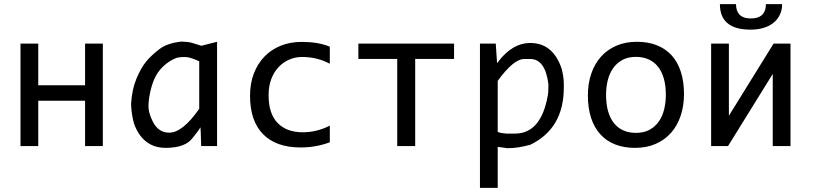

<svg xmlns="http://www.w3.org/2000/svg" viewBox="-20 -699 3889 919"><path d="M472.2 0H387.2V-216.8H163.1V0H78.1V-490.2H163.1V-291H387.2V-490.2H472.2Z M694.3 -232.9Q687 -187.5 694.6 -160.6Q702.1 -133.8 714.6 -111.1Q727.1 -88.4 745.8 -76.2Q764.6 -64 790 -64Q822.3 -64 858.2 -92.8Q894 -121.6 933.6 -178.2V-405.8Q914.1 -415 890.1 -422.4Q866.2 -429.7 827.6 -422.9Q775.9 -403.3 741.7 -359.6Q707.5 -315.9 694.3 -232.9ZM939.5 -89.8Q929.7 -72.3 903.3 -40.5Q868.7 8.8 772.9 8.8Q730 8.8 698.2 -8.8Q666.5 -26.4 645.3 -58.6Q624 -90.8 616.2 -128.2Q608.4 -165.5 607.4 -201.2Q611.3 -270 632.8 -321.8Q654.3 -373.5 679.4 -404.1Q704.6 -434.6 742.9 -463.9Q781.2 -493.2 849.6 -500Q882.3 -499 899.4 -493.7Q916.5 -488.3 943.8 -480L1019 -499V0H942.9L940.9 -65.9Z M1558.6 -18.1Q1525.4 -5.4 1490.5 0.7Q1455.6 6.8 1418.5 6.8Q1302.2 6.8 1239.5 -56.4Q1176.8 -119.6 1176.8 -240.7Q1176.8 -299.3 1194.8 -346.7Q1212.9 -394 1245.6 -428Q1278.3 -461.9 1323.7 -480.2Q1369.1 -498.5 1423.8 -498.5Q1461.9 -498.5 1495.1 -493.2Q1528.3 -487.8 1558.6 -475.6V-394Q1526.9 -410.6 1493.9 -418.5Q1460.9 -426.3 1425.8 -426.3Q1393.1 -426.3 1364 -413.6Q1335 -400.9 1313 -377.4Q1291 -354 1278.3 -320.3Q1265.6 -286.6 1265.6 -243.7Q1265.6 -154.8 1308.8 -110.4Q1352.1 -65.9 1428.7 -65.9Q1463.4 -65.9 1495.8 -74Q1528.3 -82 1558.6 -97.7Z M2153.3 -417H1967.3V0H1881.3V-417H1695.3V-490.2H2153.3Z M2362.3 3.9V200.2H2277.3V-490.2H2353L2358.4 -408.2L2358.9 -397L2361.8 -399.9Q2430.7 -493.2 2518.6 -493.2Q2627 -493.2 2668.5 -369.6Q2678.7 -330.1 2678.7 -296.4V-279.8Q2678.7 -84 2518.6 -6.3Q2458.5 10.3 2411.6 10.3H2408.2Q2372.6 5.4 2362.3 3.9ZM2362.3 -312V-67.9Q2372.1 -62 2405.3 -59.6H2445.3Q2568.8 -59.6 2601.6 -239.7Q2605 -254.4 2605 -293V-296.4Q2589.4 -416.5 2518.6 -416.5H2488.3Q2438.5 -416.5 2362.3 -312Z M3253.9 -249Q3253.9 -191.9 3237.8 -144.3Q3221.7 -96.7 3191.4 -62.7Q3161.1 -28.8 3117.7 -10Q3074.2 8.8 3019 8.8Q2966.3 8.8 2924.6 -7.6Q2882.8 -23.9 2853.8 -55.7Q2824.7 -87.4 2809.3 -134.3Q2793.9 -181.2 2793.9 -242.2Q2793.9 -299.3 2810.1 -346.4Q2826.2 -393.6 2856.4 -427.5Q2886.7 -461.4 2930.2 -480.2Q2973.6 -499 3028.8 -499Q3081.5 -499 3123.3 -482.7Q3165 -466.3 3194.1 -434.8Q3223.1 -403.3 3238.5 -356.4Q3253.9 -309.6 3253.9 -249ZM3167 -245.1Q3167 -290.5 3157 -324.5Q3147 -358.4 3128.4 -381.1Q3109.9 -403.8 3083.3 -415.3Q3056.6 -426.8 3023.9 -426.8Q2985.8 -426.8 2958.7 -411.9Q2931.6 -397 2914.3 -372.1Q2897 -347.2 2888.9 -314.2Q2880.9 -281.2 2880.9 -245.1Q2880.9 -199.7 2890.9 -165.5Q2900.9 -131.3 2919.4 -108.6Q2938 -85.9 2964.4 -74.5Q2990.7 -63 3023.9 -63Q3062 -63 3089.1 -77.9Q3116.2 -92.8 3133.5 -117.7Q3150.9 -142.6 3158.9 -175.5Q3167 -208.5 3167 -245.1Z M3468.8 -490.2V-145L3682.6 -490.2H3763.7V0H3678.7V-345.2L3464.8 0H3383.8V-490.2ZM3723.6 -679.2Q3723.6 -650.4 3712.6 -627.9Q3701.7 -605.5 3681.9 -589.6Q3662.1 -573.7 3634.3 -565.4Q3606.4 -557.1 3572.8 -557.1Q3533.7 -557.1 3505.9 -565.4Q3478 -573.7 3460.2 -589.6Q3442.4 -605.5 3434.1 -627.9Q3425.8 -650.4 3425.8 -679.2H3502.9Q3502.9 -665 3506.3 -652.8Q3509.8 -640.6 3517.8 -631.1Q3525.9 -621.6 3539.6 -616.2Q3553.2 -610.8 3573.7 -610.8Q3594.7 -610.8 3608.6 -616.2Q3622.6 -621.6 3630.9 -631.1Q3639.2 -640.6 3642.6 -652.8Q3646 -665 3646 -679.2ZM3298.8 -490.2Z"/></svg>

Font: Code New Roman
Style: Regular
Weight: 400
Monospace: yes
Designer: Sam Radian
Foundry: Code New Roman
Version: Version 2.00 November 29, 2014